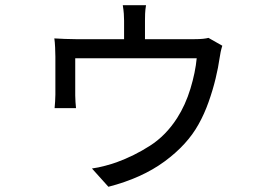

<svg xmlns="http://www.w3.org/2000/svg" viewBox="-20 -641 1040 735"><path d="M831 -466Q824 -444 820 -415Q816 -385 805.5 -341Q795 -297 778.5 -250.5Q762 -204 740 -165Q697 -87 610 -23Q523 41 395 74L332 4Q355 1 383 -6.5Q411 -14 427 -20Q493 -44 554 -83Q615 -122 658 -189Q690 -239 709 -301.5Q728 -364 733 -418H268Q268 -402 268 -372.5Q268 -343 268 -315Q268 -287 268 -275Q268 -265 269 -250.5Q270 -236 271 -227H189Q190 -238 191 -252.5Q192 -267 192 -279Q192 -288 192 -307.5Q192 -327 192 -350Q192 -373 192 -393.5Q192 -414 192 -424Q192 -438 191 -459.5Q190 -481 188 -494Q205 -493 228 -492Q251 -491 272 -491H455V-562Q455 -574 454 -588.5Q453 -603 450 -621H539Q536 -603 535.5 -588.5Q535 -574 535 -562V-491H722Q744 -491 757.5 -492.5Q771 -494 778 -496Z"/></svg>

Font: Go Noto Kurrent-Regular
Style: Regular
Weight: 400
Designer: Monotype Design Team
Foundry: Monotype Imaging Inc.
Version: Version 2.012; ttfautohint (v1.8.4.7-5d5b)